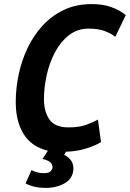

<svg xmlns="http://www.w3.org/2000/svg" viewBox="-20 -729 635 939"><path d="M201 190Q174 190 150 184.5Q126 179 105 168L134 103Q147 110 163 114Q179 118 194 118Q220 118 228.5 107.5Q237 97 237 90Q237 78 229 67.5Q221 57 188 48Q195 38 201.5 28Q208 18 214 8Q134 -11 95.5 -73.5Q57 -136 57 -230Q57 -297 71.5 -365.5Q86 -434 115.5 -495.5Q145 -557 189.5 -605Q234 -653 293.5 -681Q353 -709 428 -709Q476 -709 510.5 -698.5Q545 -688 566.5 -675Q588 -662 595 -655L544 -549Q522 -566 491 -577.5Q460 -589 414 -589Q359 -589 318 -557.5Q277 -526 249.5 -474.5Q222 -423 208.5 -362Q195 -301 195 -243Q195 -184 221.5 -145Q248 -106 315 -106Q367 -106 401.5 -118.5Q436 -131 459 -144L474 -34Q449 -18 404 -3.5Q359 11 303 13Q301 17 298.5 20Q296 23 294 28Q318 41 328.5 57.5Q339 74 339 94Q339 140 300 165Q261 190 201 190Z"/></svg>

Font: Ubuntu Sans Mono
Style: Italic
Weight: 400
Italic angle: -13.5°
Monospace: yes
Designer: Dalton Maag Ltd
Foundry: Dalton Maag Ltd
Version: Version 1.006